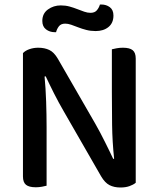

<svg xmlns="http://www.w3.org/2000/svg" viewBox="-20 -826 705 853"><path d="M583 -14Q572 -5 555 1Q538 7 515 7Q487 7 466.5 -3.5Q446 -14 429 -43L264 -330Q253 -349 241.5 -370Q230 -391 219.5 -412Q209 -433 199.5 -452.5Q190 -472 183 -487L178 -486Q183 -434 185 -374.5Q187 -315 187 -262V-1Q180 1 166.5 3.5Q153 6 139 6Q109 6 95.5 -5Q82 -16 82 -42V-590Q92 -601 110.5 -607.5Q129 -614 150 -614Q178 -614 199 -604Q220 -594 237 -565L403 -277Q414 -258 425 -237Q436 -216 446.5 -195Q457 -174 466.5 -154.5Q476 -135 483 -120L487 -121Q479 -197 478 -271.5Q477 -346 477 -417V-607Q485 -609 498 -611.5Q511 -614 526 -614Q556 -614 569.5 -603Q583 -592 583 -566ZM250 -802Q271 -802 289 -797Q307 -792 323.5 -785.5Q340 -779 354.5 -774Q369 -769 382 -769Q401 -769 410.5 -780.5Q420 -792 424 -806H430Q452 -806 468 -794Q484 -782 484 -757Q484 -724 462 -706Q440 -688 405 -688Q383 -688 363.5 -693Q344 -698 327.5 -704.5Q311 -711 296.5 -716Q282 -721 270 -721Q251 -721 242 -709.5Q233 -698 229 -683H223Q201 -683 184.5 -695.5Q168 -708 168 -733Q168 -766 193 -784Q218 -802 250 -802Z"/></svg>

Font: Baloo Paaji 2 Medium
Style: Regular
Weight: 500
Designer: Shuchita Grover, Noopur Datye and Ek Type
Foundry: Ek Type
Version: Version 1.640;hotconv 1.0.111;makeotfexe 2.5.65597; ttfautoh